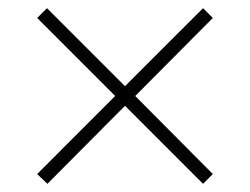

<svg xmlns="http://www.w3.org/2000/svg" viewBox="-20 -588 612 470"><path d="M477 -568 286 -377 95 -568 71 -544 262 -353 71 -162 96 -138 286 -329 477 -138 501 -162 311 -353 501 -544Z"/></svg>

Font: Noto Sans Malayalam ExtraLight
Style: Regular
Weight: 200
Designer: Jelle Bosma - Monotype Design Team
Foundry: Monotype Imaging Inc.
Version: Version 2.104